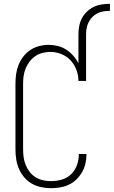

<svg xmlns="http://www.w3.org/2000/svg" viewBox="-20 -978 596 1006"><path d="M247 8Q221 8 195 2.5Q169 -3 146.5 -16Q124 -29 107 -49Q90 -69 79.5 -93Q69 -117 65 -143Q61 -169 61 -195V-540Q61 -565 64.5 -590Q68 -615 77.5 -638.5Q87 -662 102.5 -682Q118 -702 139 -716Q160 -730 185 -736.5Q210 -743 235 -743Q259 -743 283 -737Q307 -731 327 -718Q347 -705 363.5 -686.5Q380 -668 391 -646V-798Q391 -819 395 -841Q399 -863 409 -882Q419 -901 435 -916.5Q451 -932 470.5 -941.5Q490 -951 512 -954.5Q534 -958 556 -958V-921Q539 -921 522.5 -918.5Q506 -916 491 -908.5Q476 -901 464 -889Q452 -877 444.5 -862Q437 -847 434 -830.5Q431 -814 431 -798V-554H391Q391 -583 380.5 -611.5Q370 -640 350 -661.5Q330 -683 302 -694.5Q274 -706 245 -706Q224 -706 203.5 -701Q183 -696 166 -684.5Q149 -673 136 -656.5Q123 -640 115 -621Q107 -602 104 -581.5Q101 -561 101 -540V-195Q101 -174 104 -153Q107 -132 115 -112.5Q123 -93 136 -76.5Q149 -60 167 -49Q185 -38 205.5 -33.5Q226 -29 247 -29Q276 -29 304 -37Q332 -45 352.5 -65Q373 -85 383 -112.5Q393 -140 393 -169V-171H433V-168Q433 -144 427.5 -120.5Q422 -97 410 -76Q398 -55 380.5 -38Q363 -21 341 -10.5Q319 0 295 4Q271 8 247 8Z"/></svg>

Font: Iosevka SS18 Extralight
Style: Regular
Weight: 200
Monospace: yes
Designer: Belleve Invis
Foundry: Belleve Invis
Version: Version 25.1.1; ttfautohint (v1.8.4)